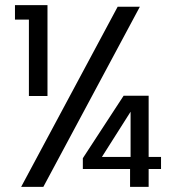

<svg xmlns="http://www.w3.org/2000/svg" viewBox="-20 -724 680 744"><path d="M38 -648V-704H164V-352H92V-648ZM522 -698 148 0H62L436 -698ZM604 -69H556V0H484V-69H301V-111L459 -353H556V-116H604ZM486 -291 375 -116H486Z"/></svg>

Font: Poppins A&M
Style: Regular-A&M
Weight: 400
Designer: Ninad Kale (Devanagari), Jonny Pinhorn (Latin)
Foundry: Indian Type Foundry
Version: 4.004